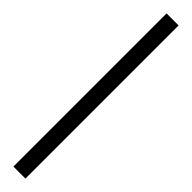

<svg xmlns="http://www.w3.org/2000/svg" viewBox="24 -41 406 406"><g transform="rotate(-45 227.0 162.0)"><path d="M-2 180H456V144H-2Z"/></g></svg>

Font: Aspekta 150
Style: Regular
Weight: 150
Designer: Ivo Dolenc
Version: Version 2.000